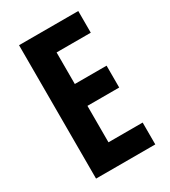

<svg xmlns="http://www.w3.org/2000/svg" viewBox="-177 -802 788 890"><g transform="rotate(-30 217.5 -357.0)"><path d="M387 0V-117H204V-312H374V-429H204V-598H387V-714H70V0Z"/></g></svg>

Font: Noto Sans Tamil ExtraCondensed
Style: Bold
Weight: 700
Width: 2
Designer: Jelle Bosma - Monotype Design Team
Foundry: Monotype Imaging Inc.
Version: Version 2.004